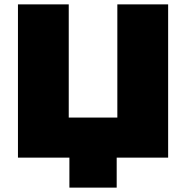

<svg xmlns="http://www.w3.org/2000/svg" viewBox="-20 -720 850 877"><path d="M748 -700H516V-183H294V-700H62V0H297V137H513V0H748Z"/></svg>

Font: Chess Sans Black
Style: Regular
Weight: 900
Designer: Wolf Bōese
Foundry: Wolf Bōese
Version: Version 7.223;Glyphs 3.3 (3306)